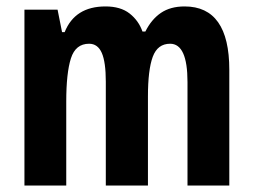

<svg xmlns="http://www.w3.org/2000/svg" viewBox="-20 -577 787 597"><path d="M554 -557Q693 -557 693 -360V0H563V-322Q563 -441 509 -441Q470 -441 455 -400.5Q440 -360 440 -277V0H309V-323Q309 -384 296.5 -412.5Q284 -441 257 -441Q215 -441 200.5 -395.5Q186 -350 186 -261V0H56V-547H159L173 -477H181Q213 -557 308 -557Q355 -557 383 -535Q411 -513 423 -479H432Q451 -517 480.5 -537Q510 -557 554 -557Z"/></svg>

Font: Noto Sans Arabic ExtCond
Style: Bold
Weight: 700
Width: 2
Designer: Monotype Design Team, Nadine Chahine, Nizar Qandah and Khaled Hosny
Foundry: Monotype Imaging Inc.
Version: Version 2.012; ttfautohint (v1.8.4.7-5d5b)